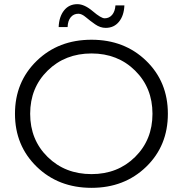

<svg xmlns="http://www.w3.org/2000/svg" viewBox="-20 -897 879 923"><path d="M488 -763Q462 -763 437.5 -780Q413 -797 393 -814Q373 -831 357 -831Q334 -831 320 -814Q306 -797 305 -767H262Q264 -817 288 -847Q312 -877 352 -877Q386 -877 426 -843Q466 -809 483 -809Q505 -809 519 -825.5Q533 -842 535 -871H578Q576 -822 552 -792.5Q528 -763 488 -763ZM420 6Q261 6 156.5 -95.5Q52 -197 52 -350Q52 -503 156.5 -604.5Q261 -706 420 -706Q578 -706 682.5 -605Q787 -504 787 -350Q787 -196 682.5 -95Q578 6 420 6ZM420 -60Q546 -60 629.5 -142.5Q713 -225 713 -350Q713 -475 629.5 -557.5Q546 -640 420 -640Q293 -640 209 -557.5Q125 -475 125 -350Q125 -225 209 -142.5Q293 -60 420 -60Z"/></svg>

Font: mBank
Style: Regular
Weight: 400
Designer: Julieta Ulanovsky
Foundry: Julieta Ulanovsky
Version: Version 7.200;PS 007.200;hotconv 1.0.88;makeotf.lib2.5.64775